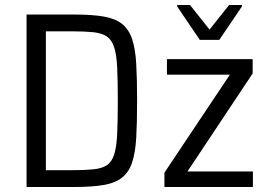

<svg xmlns="http://www.w3.org/2000/svg" viewBox="-20 -746 1073 766"><path d="M86 0V-688H276Q348 -688 394 -680Q440 -672 467 -650.5Q494 -629 507 -590.5Q520 -552 523.5 -491.5Q527 -431 527 -344Q527 -257 523.5 -196.5Q520 -136 507 -97.5Q494 -59 467 -37.5Q440 -16 394 -8Q348 0 276 0ZM163 -67H267Q319 -67 353 -70.5Q387 -74 406.5 -87Q426 -100 435.5 -129.5Q445 -159 447.5 -211Q450 -263 450 -344Q450 -425 447.5 -476.5Q445 -528 435.5 -557.5Q426 -587 406 -600.5Q386 -614 352.5 -617.5Q319 -621 267 -621H163ZM636 0V-57L897 -448H646V-510H988V-453L728 -62H989V0ZM777 -587 687 -720V-726H738L816 -628L894 -726H945V-720L855 -587Z"/></svg>

Font: Saira SemiCondensed
Style: Regular
Weight: 400
Width: 4
Designer: Hector Gatti with collaboration of the Omnibus-Type team
Foundry: Omnibus-Type
Version: Version 1.101